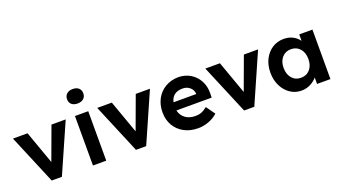

<svg xmlns="http://www.w3.org/2000/svg" viewBox="-64 -1356 3415 1929"><g transform="rotate(-20 1644.0 -391.0)"><path d="M237 0 15 -529H171L297 -176L427 -529H579L346 0Z M748 -638Q707 -638 684 -658Q661 -678 661 -715Q661 -749 684.5 -770.5Q708 -792 748 -792Q789 -792 812 -771.5Q835 -751 835 -715Q835 -680 811.5 -659Q788 -638 748 -638ZM678 0V-529H820V0Z M1138 0 916 -529H1072L1198 -176L1328 -529H1480L1247 0Z M1803 10Q1717 10 1652.5 -25Q1588 -60 1552.5 -121Q1517 -182 1517 -261Q1517 -343 1551.5 -406Q1586 -469 1647 -504.5Q1708 -540 1786 -541Q1858 -540 1914.5 -506Q1971 -472 2003 -412.5Q2035 -353 2033 -277L2032 -233H1655Q1667 -179 1709.5 -147Q1752 -115 1818 -115Q1853 -115 1882 -126Q1911 -137 1944 -164L2012 -69Q1968 -30 1913 -10Q1858 10 1803 10ZM1788 -419Q1678 -419 1656 -320H1899V-324Q1896 -365 1864.5 -392Q1833 -419 1788 -419Z M2294 0 2072 -529H2228L2354 -176L2484 -529H2636L2403 0Z M2906 10Q2840 10 2787 -26Q2734 -62 2703 -124.5Q2672 -187 2672 -266Q2672 -346 2703.5 -408Q2735 -470 2789 -505Q2843 -540 2912 -540Q2967 -540 3008.5 -518Q3050 -496 3076 -460V-529H3217V0H3074V-69Q3046 -35 3002.5 -12.5Q2959 10 2906 10ZM2945 -113Q3005 -113 3041.5 -155Q3078 -197 3078 -266Q3078 -334 3041.5 -376Q3005 -418 2945 -418Q2886 -418 2849.5 -376Q2813 -334 2813 -266Q2813 -197 2849.5 -155Q2886 -113 2945 -113Z"/></g></svg>

Font: Lexend Deca SemiBold
Style: Regular
Weight: 600
Designer: Bonnie Shaver-Troup, Thomas Jockin
Foundry: Lexend
Version: Version 1.008; ttfautohint (v1.8.4.7-5d5b)